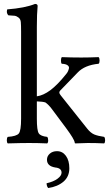

<svg xmlns="http://www.w3.org/2000/svg" viewBox="-20 -718 552 964"><path d="M266.1 41Q293.9 41 311 64.5Q328.1 87.9 328.1 127Q328.1 168.9 298.6 194.1Q269 219.2 222.2 226.1Q214.4 218.3 213.9 202.1Q249 194.3 269 179.2Q289.1 164.1 289.1 148.9Q289.1 126 257.8 123Q215.8 116.2 215.8 84Q215.8 65.9 230 53.5Q244.1 41 266.1 41ZM85.9 -122.1V-559.1Q85.9 -591.3 84.5 -607.2Q83 -623 72 -630.6Q61 -638.2 54.9 -638.7Q48.8 -639.2 22 -641.1Q10.7 -652.3 16.1 -670.9Q105 -677.7 155.8 -698.2Q168.9 -698.2 168.9 -688Q165 -647.9 165 -583V-234.4Q197.3 -238.8 232.9 -265.1Q269 -292 313 -347.2Q317.9 -353 321 -359.6Q324.2 -366.2 326.2 -375Q328.1 -383.8 319.1 -390.4Q310.1 -397 290 -397.9Q286.1 -401.9 286.1 -413.8Q286.1 -425.8 290 -431.2Q335.9 -429.2 388.2 -429.2Q429.2 -429.2 475.1 -431.2Q480 -426.3 480 -414.1Q480 -401.9 475.1 -397.9Q405.3 -391.1 370.1 -354L282.2 -263.2Q278.3 -259.3 277.8 -252.9Q277.8 -248 285.2 -238.8L417 -73.2Q435.1 -50.3 453.6 -42.7Q472.2 -35.2 502.9 -30.8Q507.8 -25.9 507.8 -13.9Q507.8 -2 502.9 2Q462.9 0 420.9 0Q398.9 0 358.9 2Q355 2 355 -2.9Q353 -19 313 -73.2L240.2 -170.9Q224.1 -192.4 208 -203.6Q194.8 -208 165 -209V-122.1Q165 -63 174.6 -48.6Q184.1 -34.2 216.8 -30.8Q221.7 -25.9 221.9 -13.9Q222.2 -2 216.8 2Q170.9 0 126 0Q85 0 19 2Q14.2 -2 14.2 -13.9Q14.2 -25.9 19 -30.8Q63 -33.7 74.5 -47.9Q85.9 -62 85.9 -122.1Z"/></svg>

Font: Linux Libertine
Style: Regular
Weight: 400
Designer: Philipp H. Poll
Foundry: Philipp H. Poll
Version: Version 5.3.0 ; ttfautohint (v0.9)